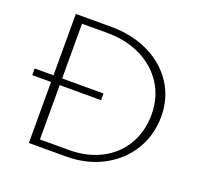

<svg xmlns="http://www.w3.org/2000/svg" viewBox="-116 -789 964 920"><g transform="rotate(20 366.0 -329.0)"><path d="M673 -336Q673 -241 626.5 -164.5Q580 -88 497 -44Q414 0 309 0H120V-311H24V-345H120V-658H300Q407 -658 492 -617Q577 -576 625 -502.5Q673 -429 673 -336ZM626 -329Q626 -415 583.5 -482Q541 -549 465.5 -586.5Q390 -624 294 -624H164V-345H375V-311H164V-34H312Q405 -34 476.5 -71.5Q548 -109 587 -176Q626 -243 626 -329Z"/></g></svg>

Font: Ysabeau Infant Light
Style: Regular
Weight: 300
Designer: Christian Thalmann (Catharsis Fonts)
Version: Version 0.003